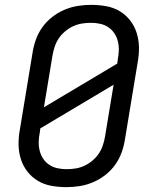

<svg xmlns="http://www.w3.org/2000/svg" viewBox="-20 -763 640 791"><path d="M254 8Q222 8 191.5 2.5Q161 -3 136 -18Q111 -33 93 -56Q75 -79 66 -107.5Q57 -136 56.5 -167Q56 -198 62 -230L114 -545Q118 -572 127.5 -599Q137 -626 154 -650Q171 -674 194.5 -692.5Q218 -711 245 -722.5Q272 -734 300 -738.5Q328 -743 355 -743Q387 -743 417.5 -737.5Q448 -732 473 -717Q498 -702 516 -679Q534 -656 543 -627.5Q552 -599 552.5 -568Q553 -537 547 -505L495 -190Q491 -163 481.5 -136Q472 -109 455 -85Q438 -61 414.5 -42.5Q391 -24 364 -12.5Q337 -1 309 3.5Q281 8 254 8ZM161 -321 463 -501 465 -517Q469 -537 469.5 -556Q470 -575 465.5 -593Q461 -611 451 -626Q441 -641 426 -651Q411 -661 392.5 -665Q374 -669 355 -669Q336 -669 317.5 -666Q299 -663 281.5 -655Q264 -647 248 -633.5Q232 -620 221.5 -604Q211 -588 205 -569.5Q199 -551 196 -533ZM254 -66Q273 -66 291.5 -69Q310 -72 327.5 -80Q345 -88 361 -101.5Q377 -115 387.5 -131Q398 -147 404 -165.5Q410 -184 413 -202L448 -414L146 -234L144 -218Q140 -198 139.5 -179Q139 -160 143.5 -142Q148 -124 158 -109Q168 -94 183 -84Q198 -74 216.5 -70Q235 -66 254 -66Z"/></svg>

Font: Iosevka Extended
Style: Italic
Weight: 400
Width: 7
Italic angle: -9°
Monospace: yes
Designer: Belleve Invis
Foundry: Belleve Invis
Version: Version 32.5.0; ttfautohint (v1.8.4)